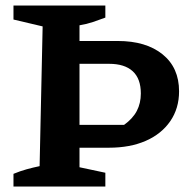

<svg xmlns="http://www.w3.org/2000/svg" viewBox="-20 -678 692 698"><path d="M29 0V-46Q53 -56 76.5 -62.5Q100 -69 124 -74L135 -582L29 -607V-658H363V-614Q342 -606 318 -598Q294 -590 269 -586V-70L363 -50V0ZM198 -141V-224H431Q463 -247 477.5 -275Q492 -303 492 -338Q492 -392 462.5 -419Q433 -446 377 -446H198V-529H408Q511 -529 571 -480.5Q631 -432 631 -346Q631 -284 599 -237.5Q567 -191 510 -166Q453 -141 376 -141Z"/></svg>

Font: Piazzolla 24pt
Style: Bold
Weight: 700
Designer: Juan Pablo del Peral
Foundry: Huerta Tipografica
Version: Version 2.005